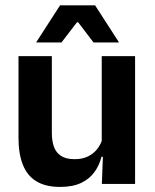

<svg xmlns="http://www.w3.org/2000/svg" viewBox="-20 -706 594 737"><path d="M179 -490.5V-195.5Q179 -165 187.2 -142.2Q195.5 -119.5 214.8 -107.2Q234 -95 266.5 -95Q296 -95 317.5 -105.5Q339 -116 353 -133.8Q367 -151.5 373.5 -173.5L393.5 -104H369.5Q361.5 -72 342.8 -45.8Q324 -19.5 291.8 -4Q259.5 11.5 211 11.5Q155 11.5 119.8 -10Q84.5 -31.5 67.8 -73.5Q51 -115.5 51 -177V-490.5ZM498.5 -490.5V0H371L375.5 -119L370.5 -129.5V-490.5ZM210.5 -685.5H345L436 -544.5V-543H339L280 -620.5H275.5L216 -543H119.5V-544.5Z"/></svg>

Font: Anek Tamil Medium SemiBold
Style: Regular
Weight: 600
Version: Version 1.003